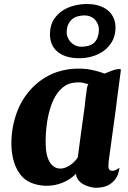

<svg xmlns="http://www.w3.org/2000/svg" viewBox="-20 -896 623 937"><path d="M367.2 -611.8Q331.1 -611.8 303.7 -620.6Q276.4 -629.4 258.1 -645.8Q239.7 -662.1 231 -685.5Q222.2 -709 224.1 -738.3Q226.1 -776.4 243.7 -802.7Q261.2 -829.1 287.4 -845.5Q313.5 -861.8 344.2 -869.1Q375 -876.5 402.8 -876.5Q436 -876.5 462.9 -868.2Q489.7 -859.9 508.1 -844Q526.4 -828.1 535.6 -805.4Q544.9 -782.7 543.5 -753.9Q541.5 -717.3 525.4 -690.7Q509.3 -664.1 484.4 -646.5Q459.5 -628.9 429 -620.4Q398.4 -611.8 367.2 -611.8ZM376 -668Q392.6 -668 407.7 -671.4Q422.9 -674.8 434.6 -683.6Q446.3 -692.4 453.6 -707.5Q460.9 -722.7 462.4 -745.6Q463.4 -762.2 458.3 -775.9Q453.1 -789.6 443.8 -799.6Q434.6 -809.6 421.4 -815.2Q408.2 -820.8 393.1 -820.8Q377 -820.8 361.6 -816.9Q346.2 -813 334.2 -804Q322.3 -794.9 314.5 -780Q306.6 -765.1 305.7 -743.7Q304.7 -728 310.1 -714.4Q315.4 -700.7 325.2 -690.4Q335 -680.2 348.1 -674.1Q361.3 -668 376 -668ZM510.3 -108.4Q507.8 -83 510.7 -73.5Q513.7 -64 526.4 -62.5Q534.2 -62 540.5 -64.7Q546.9 -67.4 548.8 -68.4Q550.8 -69.3 553.2 -71Q555.7 -72.8 558.1 -74.2Q560.5 -76.2 563 -77.6Q560.5 -52.2 548.8 -30.8Q537.1 -10.3 515.4 3.7Q493.7 17.6 460 20Q454.6 20.5 450.4 20.3Q446.3 20 442.9 20Q439.5 20 431.6 18.8Q423.8 17.6 414.1 14.6Q404.3 11.7 393.6 6.8Q382.8 2 373.8 -5.6Q364.7 -13.2 358.4 -23.4Q352.1 -33.7 351.1 -47.9Q326.2 -23.4 297.4 -9.8Q268.6 3.9 239 8.3Q209.5 12.7 180.9 8.8Q152.3 4.9 128.4 -5.4Q97.7 -19 77.6 -46.4Q57.6 -73.7 47.1 -109.6Q36.6 -145.5 35.6 -187Q34.7 -228.5 41.7 -270.3Q48.8 -312 63.7 -351.3Q78.6 -390.6 100.6 -422.4Q123.5 -455.6 149.4 -479.2Q175.3 -502.9 202.6 -519Q230 -535.2 257.8 -544.4Q285.6 -553.7 313 -557.6Q314 -557.6 315.2 -557.9Q316.4 -558.1 317.9 -558.1Q338.4 -561 358.9 -561H360.4Q397.9 -561.5 430.9 -554.4Q463.9 -547.4 489.7 -536.6Q503.4 -542.5 518.1 -548.1Q532.7 -553.7 544.4 -556.6Q556.2 -559.6 563.5 -559.1Q570.8 -558.6 569.8 -552.7L550.8 -409.7L546.9 -376.5ZM335.4 -100.1Q347.7 -110.8 359.4 -127Q363.3 -155.3 367.7 -188.7Q372.1 -222.2 376.7 -255.9Q381.3 -289.6 385.7 -321.3Q390.1 -353 393.6 -377.9L397 -411.6Q398.9 -425.3 400.4 -436.3Q401.9 -447.3 402.8 -455.1Q404.3 -463.9 405.3 -471.2Q406.7 -477.5 411.1 -485.4Q395.5 -489.7 383.8 -492.2Q372.1 -494.6 360.4 -494.1H359.9H357.9Q348.6 -493.7 338.6 -492.2Q328.6 -490.7 315.9 -486.8Q299.3 -480 285.6 -468.8Q272 -457.5 261 -442.6Q250 -427.7 241.5 -409.9Q232.9 -392.1 226.6 -372.6Q216.3 -340.3 210.9 -307.1Q205.6 -273.9 203.9 -243.7Q202.1 -213.4 203.1 -188.2Q204.1 -163.1 207 -147.9Q214.4 -112.8 229.2 -95.5Q244.1 -78.1 262.5 -74.5Q280.8 -70.8 300 -78.4Q319.3 -85.9 335.4 -100.1Z"/></svg>

Font: Brush Lettering One
Style: Bold Italic
Weight: 400
Italic angle: -7°
Designer: Eben Sorkin
Foundry: Eben Sorkin
Version: Version 1.001